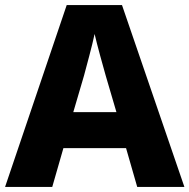

<svg xmlns="http://www.w3.org/2000/svg" viewBox="-20 -737 747 757"><path d="M521 0H707L461 -717H243L0 0H186L230 -153H477ZM397 -438 439 -295H269L311 -438C320 -472 344 -559 353 -603C363 -559 387 -473 397 -438Z"/></svg>

Font: Noto Sans Telugu ExtraBold
Style: Regular
Weight: 800
Designer: Jelle Bosma - Monotype Design Team
Foundry: Monotype Imaging Inc.
Version: Version 2.005